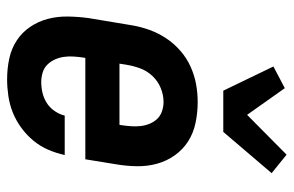

<svg xmlns="http://www.w3.org/2000/svg" viewBox="-163 -655 826 540"><g transform="rotate(90 250.0 -385.0)"><path d="M203 8Q173 8 145 2Q117 -4 94 -19Q71 -34 55.5 -57Q40 -80 33 -107Q26 -134 26.5 -163.5Q27 -193 31 -222L51 -342Q55 -367 64 -392Q73 -417 87.5 -439Q102 -461 122.5 -479Q143 -497 167.5 -508Q192 -519 217 -523.5Q242 -528 267 -528Q297 -528 325.5 -522Q354 -516 377 -501.5Q400 -487 416.5 -464Q433 -441 440.5 -413.5Q448 -386 447.5 -356.5Q447 -327 442 -298L428 -212H143L142 -207Q140 -193 139 -179Q138 -165 140 -151.5Q142 -138 147.5 -126Q153 -114 162 -105Q171 -96 184 -92Q197 -88 211 -88Q226 -88 241 -91.5Q256 -95 269.5 -103.5Q283 -112 292.5 -126Q302 -140 305 -154H416Q411 -131 401.5 -108.5Q392 -86 376 -66.5Q360 -47 339.5 -32Q319 -17 296.5 -8Q274 1 250 4.5Q226 8 203 8ZM159 -308H331L332 -313Q334 -327 335 -340.5Q336 -354 334.5 -367.5Q333 -381 328 -393Q323 -405 314.5 -414Q306 -423 293 -427.5Q280 -432 267 -432Q247 -432 227.5 -424Q208 -416 193.5 -400.5Q179 -385 172 -365.5Q165 -346 162 -327ZM235 -600 167 -741 228 -773 303 -667 415 -778 467 -736 351 -600Z"/></g></svg>

Font: Iosevka Term Curly Oblique
Style: Bold
Weight: 700
Italic angle: -9°
Designer: Belleve Invis
Foundry: Belleve Invis
Version: Version 32.3.0